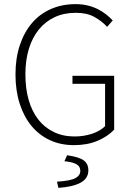

<svg xmlns="http://www.w3.org/2000/svg" viewBox="-20 -691 645 930"><path d="M338 12Q274 12 222 -12Q170 -36 133 -80.5Q96 -125 75.5 -188.5Q55 -252 55 -331Q55 -409 76 -472Q97 -535 135 -579.5Q173 -624 227 -647.5Q281 -671 346 -671Q379 -671 406.5 -664Q434 -657 456 -645.5Q478 -634 495.5 -620Q513 -606 526 -592L499 -561Q473 -589 437 -609Q401 -629 347 -629Q290 -629 245 -608Q200 -587 168.5 -548.5Q137 -510 120 -455Q103 -400 103 -331Q103 -262 119 -206.5Q135 -151 165.5 -112Q196 -73 240.5 -51.5Q285 -30 341 -30Q386 -30 425.5 -43Q465 -56 489 -80V-285H331V-324H533V-63Q502 -30 452.5 -9Q403 12 338 12ZM263 219 256 189Q321 185 345 172Q369 159 369 137Q369 114 348.5 103.5Q328 93 292 90L305 61Q362 69 385 85.5Q408 102 408 134Q408 173 371 193.5Q334 214 263 219Z"/></svg>

Font: Giro Light
Style: Regular
Weight: 300
Designer: Paul D. Hunt
Foundry: Adobe Systems Incorporated
Version: Version 1.000;PS 1.0;hotconv 1.0.88;makeotf.lib2.5.647800